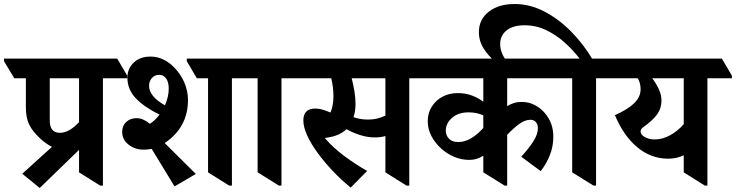

<svg xmlns="http://www.w3.org/2000/svg" viewBox="-78 -917 3668 957"><path d="M120 20 33 -51 181 -185Q151 -200 123 -226Q84 -262 67.5 -296Q51 -330 51 -380V-527H-7L-58 -612V-625H506L556 -540V-527H435V8H421L316 -58V-170ZM170 -316Q170 -255 221 -255Q266 -255 316 -308V-527H170Z M792 12 678 -175Q660 -171 638 -171Q595 -171 563 -196Q531 -221 531 -260Q531 -291 551.5 -309.5Q572 -328 603 -328Q635 -328 669 -300Q696 -317 717 -346Q644 -381 600.5 -425.5Q557 -470 557 -530Q557 -575 588.5 -605Q620 -635 672 -635Q706 -635 736 -620.5Q766 -606 790 -581Q822 -549 840.5 -506.5Q859 -464 859 -419Q859 -282 743 -204L898 -50ZM1064 8 959 -58V-527H903L853 -612V-625H1149L1200 -540V-527H1078V8ZM665 -489Q665 -437 744 -392Q763 -434 763 -475Q763 -508 750 -526Q737 -544 716 -544Q693 -544 679 -528Q665 -512 665 -489Z M1312 8 1206 -58V-527H1135L1084 -612V-625H1396L1447 -540V-527H1325V8Z M1670 18Q1623 -20 1581 -64.5Q1539 -109 1505.5 -154.5Q1472 -200 1453 -242Q1434 -284 1434 -317Q1434 -376 1494 -376Q1525 -376 1569 -356Q1577 -374 1580.5 -395Q1584 -416 1584 -438Q1584 -482 1573 -527H1382L1331 -612V-625H2033L2083 -540V-527H1962V8H1948L1843 -58V-239Q1819 -232 1790 -232Q1754 -232 1716.5 -244Q1679 -256 1649 -273Q1616 -242 1564 -233Q1553 -231 1541 -229Q1583 -180 1640 -138Q1697 -96 1752 -65ZM1694 -398Q1694 -362 1684 -333Q1701 -327 1719 -324Q1737 -321 1756 -321Q1804 -321 1843 -341V-527H1675Q1683 -495 1688.5 -462.5Q1694 -430 1694 -398Z M2262 -120Q2222 -120 2186.5 -135Q2151 -150 2123 -175Q2092 -202 2073 -237.5Q2054 -273 2054 -313Q2054 -354 2074.5 -386Q2095 -418 2128.5 -435.5Q2162 -453 2203 -453Q2242 -453 2274 -441Q2306 -429 2331 -410V-527H2019L1968 -612V-625H2717L2768 -540V-527H2450V-388Q2466 -398 2483.5 -403.5Q2501 -409 2522 -409Q2558 -409 2587.5 -393.5Q2617 -378 2638 -353Q2680 -304 2680 -236Q2680 -188 2663 -144.5Q2646 -101 2617 -64L2520 -136Q2556 -175 2579.5 -211Q2603 -247 2603 -278Q2603 -297 2593 -308.5Q2583 -320 2566 -320Q2539 -320 2510 -299Q2481 -278 2450 -245V8H2437L2331 -58V-141Q2316 -131 2298.5 -125.5Q2281 -120 2262 -120ZM2144 -266Q2144 -242 2160 -225.5Q2176 -209 2206 -209Q2238 -209 2269 -227Q2300 -245 2331 -279V-342Q2298 -357 2258 -357Q2206 -357 2175 -329.5Q2144 -302 2144 -266Z M2880 8 2774 -58V-527H2703L2652 -612V-625H2811Q2778 -668 2736 -705.5Q2694 -743 2644 -767Q2594 -791 2536 -791Q2479 -791 2447 -765.5Q2415 -740 2415 -697Q2415 -674 2424.5 -651Q2434 -628 2450 -610H2391Q2358 -636 2333.5 -674Q2309 -712 2309 -757Q2309 -820 2358 -858.5Q2407 -897 2487 -897Q2563 -897 2634.5 -860Q2706 -823 2767 -761.5Q2828 -700 2873 -625H2964L3015 -540V-527H2893V8Z M3253 -126Q3167 -126 3098.5 -183Q3030 -240 2987 -343Q3052 -372 3083.5 -403Q3115 -434 3115 -472Q3115 -488 3111.5 -501.5Q3108 -515 3101 -527H2950L2899 -612V-625H3520L3570 -540V-527H3448V8H3435L3330 -58V-143Q3294 -126 3253 -126ZM3134 -235Q3155 -222 3185 -222Q3224 -222 3261.5 -242.5Q3299 -263 3330 -298V-527H3173Q3194 -499 3206.5 -471Q3219 -443 3219 -416Q3219 -378 3198.5 -348.5Q3178 -319 3131 -285Q3115 -274 3115 -263Q3115 -246 3134 -235Z"/></svg>

Font: Noto Serif Devanagari SemiCondensed
Style: Bold
Weight: 700
Width: 4
Designer: Universal Thirst, Indian Type Foundry and the Monotype Design Team
Foundry: Monotype Imaging Inc.
Version: Version 2.004; ttfautohint (v1.8.4.7-5d5b)